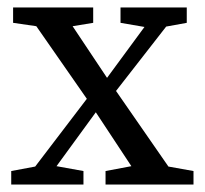

<svg xmlns="http://www.w3.org/2000/svg" viewBox="-20 -493 547 513"><path d="M497 -36V0H262V-36L331 -49L236 -193L131 -49L203 -36V0H10V-36L74 -48L212 -229L77 -423L15 -432V-473H229V-432L174 -423L266 -285L366 -421L302 -432V-473H479V-432L424 -422L290 -250L430 -48Z"/></svg>

Font: SourceSerifPro
Style: Book
Weight: 400
Designer: Frank Grießhammer
Foundry: Adobe Systems Incorporated
Version: Version 1.014;PS Version 1.0;hotconv 1.0.73;makeotf.lib2.5.5